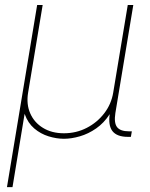

<svg xmlns="http://www.w3.org/2000/svg" viewBox="-20 -556 609 780"><path d="M8.3 204.1 130.9 -535.6H153.3L94.2 -179.7Q86.4 -132.8 102.8 -95.5Q119.1 -58.1 154.8 -36.4Q190.4 -14.6 239.7 -14.6Q289.6 -14.6 332 -36.4Q374.5 -58.1 403.3 -95.5Q432.1 -132.8 439.9 -179.7L499 -535.6H521.5L448.7 -96.7Q442.4 -56.6 455.6 -39.6Q468.8 -22.5 503.9 -22.5H515.6L511.7 0H500Q455.1 0 436.8 -23.4Q418.5 -46.9 426.3 -96.7L439.9 -179.7H457.5Q448.7 -127.9 425.5 -92Q402.3 -56.2 370.6 -34.2Q338.9 -12.2 304.4 -2.2Q270 7.8 239.7 7.8Q209.5 7.8 177.2 -2.2Q145 -12.2 119.1 -34.2Q93.3 -56.2 80.6 -92Q67.9 -127.9 76.7 -179.7H94.2L30.8 204.1Z"/></svg>

Font: Inter 20pt Thin
Style: Italic
Weight: 250
Italic angle: -9.3988°
Version: Version 4.001;git-66647c0bb